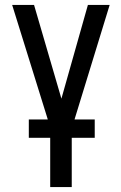

<svg xmlns="http://www.w3.org/2000/svg" viewBox="-20 -548 484 771"><path d="M360.4 5.4V-68.4H279.3L420.4 -528.3H333L226.6 -151.9L116.7 -528.3H28.8L171.9 -68.4H95.7V5.4H181.6V203.1H268.1V5.4Z"/></svg>

Font: Roboto Condensed
Style: Regular
Weight: 400
Designer: Google
Version: Version 2.134; 2016